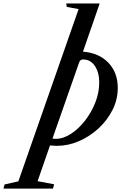

<svg xmlns="http://www.w3.org/2000/svg" viewBox="-207 -831 732 1098"><path d="M-187 247.5 -181 224 -102 206 242.5 -779 175 -791.5 171.5 -811H363L267.5 -535.5Q358.5 -528.5 412.5 -472.5Q466.5 -416.5 466.5 -328Q466.5 -262.5 436.8 -203Q407 -143.5 356.8 -97Q306.5 -50.5 244.8 -23.8Q183 3 118.5 3Q108 3 97.8 2.2Q87.5 1.5 79 0.5L8 205L102.5 223L96 247.5ZM111.5 -37Q154.5 -37 198.2 -65.2Q242 -93.5 278.8 -140.5Q315.5 -187.5 338 -244.5Q360.5 -301.5 360.5 -359.5Q360.5 -416.5 335.5 -453.8Q310.5 -491 267.5 -491Q251.5 -491 246 -475L93 -38.5Q101.5 -37 111.5 -37Z"/></svg>

Font: Libre Caslon Condensed SemiBold Italic
Style: Regular
Weight: 600
Italic angle: -22.583°
Designer: Pablo Impallari, Rodrigo Fuenzalida, Katja Schimmel, Ertekin Erdin
Foundry: Pablo Impallari, Rodrigo Fuenzalida
Version: Version 2.000; ttfautohint (v1.8.4.7-5d5b);gftools[0.9.33]